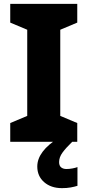

<svg xmlns="http://www.w3.org/2000/svg" viewBox="-20 -827 453 994"><path d="M380 -93H33V-190L121 -227V-673L33 -710V-807H380V-710L292 -673V-227L380 -190ZM286 12Q286 31 296.5 39.5Q307 48 324 48Q339 48 355 45Q371 42 381 38V135Q365 140 345.5 143.5Q326 147 301 147Q244 147 208.5 116Q173 85 173 35Q173 -44 285 -114L354 -93Q321 -61 303.5 -37Q286 -13 286 12Z"/></svg>

Font: Noto Sans Telugu UI ExtraBold
Style: Regular
Weight: 800
Designer: Jelle Bosma - Monotype Design Team
Foundry: Monotype Imaging Inc.
Version: Version 2.005; ttfautohint (v1.8.4.7-5d5b)